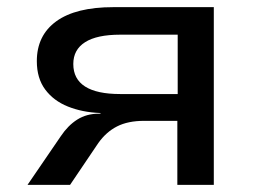

<svg xmlns="http://www.w3.org/2000/svg" viewBox="-20 -517 722 537"><path d="M57 0 150 -136Q170 -166 196 -182.5Q222 -199 256 -199H263L259 -201Q210 -203 170 -219Q130 -235 106.5 -266.5Q83 -298 83 -346Q83 -418 137.5 -457.5Q192 -497 297 -497H578V0H476V-179H383Q338 -179 307.5 -163.5Q277 -148 255 -117L176 0ZM316 -254H477V-420H316Q251 -420 218 -399Q185 -378 185 -338Q185 -296 218 -275Q251 -254 316 -254Z"/></svg>

Font: Nunito Sans 7pt SemiExpanded Medium
Style: Regular
Weight: 500
Width: 6
Designer: Vernon Adams
Foundry: Vernon Adams
Version: Version 3.101;gftools[0.9.27]